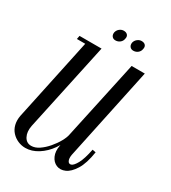

<svg xmlns="http://www.w3.org/2000/svg" viewBox="-159 -683 685 770"><g transform="rotate(30 183.5 -298.0)"><path d="M156 -577Q158.8 -588.1 167.3 -594.9Q175.9 -601.8 186.4 -601.8Q198.1 -601.8 204.1 -594.9Q210 -588.1 207.2 -577Q205.5 -565.5 196.6 -558.4Q187.6 -551.2 175.9 -551.2Q165.4 -551.2 159.8 -558.4Q154.2 -565.5 156 -577ZM238.6 -577Q241.4 -588.1 250.1 -594.9Q258.9 -601.8 269 -601.8Q281.1 -601.8 286.9 -594.9Q292.6 -588.1 289.9 -577Q288.1 -565.5 279.4 -558.4Q270.6 -551.2 258.5 -551.2Q248.4 -551.2 242.6 -558.4Q236.9 -565.5 238.6 -577ZM282.5 -451.2 213.1 -124.9Q205.9 -92 185.4 -62.6Q164.9 -33.2 136.4 -15.1Q107.9 3 78.1 3Q60.4 3 43.8 -4.2Q27.1 -11.4 14.9 -24.8Q2.6 -38.1 -2.1 -56.9Q-6.8 -75.8 -2.6 -98.6L81.6 -495H144.5L56.9 -86.5Q51 -56.6 61.8 -36.3Q72.6 -16 94.6 -16Q112.4 -16 130.6 -28.3Q148.8 -40.6 165.1 -59.7Q181.4 -78.8 192.1 -98.1Q202.9 -117.5 205.5 -131.6L276.9 -462.5ZM344.8 -495 254.2 -66.6Q251 -48.4 256.2 -38.1Q261.4 -27.9 271.8 -31.2Q282.2 -34.6 294.5 -56.8Q306.8 -79 316.2 -125.9L331.9 -122.9Q323.4 -67.5 304.7 -37.7Q286 -7.9 264.9 1.2Q243.8 10.4 225.5 2.8Q207.2 -4.8 198.1 -25.3Q188.9 -45.9 194.4 -74.6L283.8 -495ZM91.6 -495 88.6 -479H39.6L42.6 -495Z"/></g></svg>

Font: Emberly Black
Style: Italic
Weight: 900
Italic angle: -12°
Designer: Rajesh Rajput
Foundry: Rajesh Rajput
Version: Version 1.000